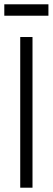

<svg xmlns="http://www.w3.org/2000/svg" viewBox="-20 -872 245 892"><path d="M131 -700V0H74V-700ZM205 -852V-799H0V-852Z"/></svg>

Font: Pathway Extreme Condensed Thin
Style: Regular
Weight: 250
Width: 3
Version: Version 1.001;gftools[0.9.26]